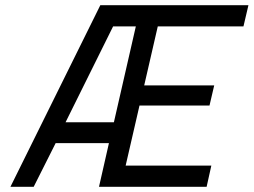

<svg xmlns="http://www.w3.org/2000/svg" viewBox="-20 -715 971 735"><path d="M397 -167H193L109 0H20L364 -695H931L912 -614H584L532 -388H800L782 -311H514L461 -81H789L771 0H359ZM231 -247H416L500 -614H413Z"/></svg>

Font: Panefresco 500wt
Style: Italic
Weight: 700
Foundry: Campivisivi & Chank Co
Version: Version 1.000